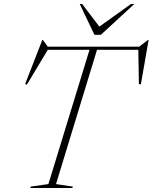

<svg xmlns="http://www.w3.org/2000/svg" viewBox="-20 -938 762 958"><path d="M693 -689.5H193L223 -697L114 -515.5L105.5 -519L191 -738.5H194L221.5 -701L207.5 -705H686L669 -701L718 -738.5H721.5L683 -518H673L670 -697ZM429 -697.5H466.5L259.5 -19.5L343.5 -7L341 0H131.5L133.5 -7L221.5 -19.5ZM650 -918 483.5 -764.5H451L378 -918H390L483.5 -795H461.5L633.5 -918Z"/></svg>

Font: Newsreader 60pt ExtraLight
Style: Italic
Weight: 250
Italic angle: -17°
Designer: Hugues Gentile
Foundry: Production Type
Version: Version 1.003